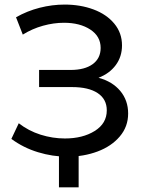

<svg xmlns="http://www.w3.org/2000/svg" viewBox="-20 -674 630 835"><path d="M503.2 -278.3C480.5 -305.6 449 -324.8 408.5 -335.8C440.4 -348.1 465.4 -366.5 483.5 -391C501.6 -415.5 510.6 -444.1 510.6 -476.6C510.6 -512.7 499.4 -544.3 477 -571.3C454.6 -598.3 424.4 -618.9 386.4 -633C348.4 -647.1 306.7 -654.1 261.3 -654.1C225.1 -654.1 188.9 -649.5 152.7 -640.3C116.5 -631.1 82.2 -617.3 49.7 -598.9L79.1 -523.5C106.7 -540.7 136 -553.5 167 -562.1C198 -570.7 228.5 -575 258.5 -575C304.5 -575 342.5 -565.2 372.6 -545.6C402.7 -525.9 417.7 -499.3 417.7 -465.5C417.7 -435.5 406.2 -412 383.2 -395.1C360.2 -378.3 328.1 -369.8 287 -369.8H150V-295.3H293.5C341.3 -295.3 378.4 -286.6 404.8 -269.1C431.2 -251.6 444.4 -226.6 444.4 -194.1C444.4 -156.1 426.9 -126.2 391.9 -104.4C357 -82.6 313.7 -71.8 262.2 -71.8C226.6 -71.8 191.4 -77.3 156.4 -88.3C121.4 -99.4 89.9 -115.9 61.6 -138L29.4 -69.9C64.4 -44.2 103 -24.8 145.4 -12C187.7 0.9 230.3 7.4 273.2 7.4C320.5 7.4 364.2 -0.2 404.3 -15.2C444.5 -30.2 476.7 -52 500.9 -80.5C525.2 -109 537.3 -142.3 537.3 -180.3C537.3 -218.3 525.9 -251 503.2 -278.3ZM322 140.8V-21.2H236.4V140.8Z"/></svg>

Font: Montserrat Ace
Style: Regular
Weight: 500
Designer: Julieta Ulanovsky
Foundry: Julieta Ulanovsky
Version: Version 1